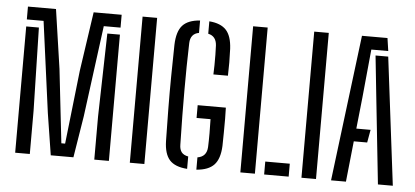

<svg xmlns="http://www.w3.org/2000/svg" viewBox="-49 -803 1968 911"><g transform="rotate(5 935.0 -347.5)"><path d="M219.2 -2.4 188 -200.4 129.7 -634.8H49.9V-696H183.5L224.7 -414.5L264.3 -63.6H282.2L321.6 -414.5L362.8 -696H496.2V-634.8H416.4L359.1 -200.4L327.1 -2.4ZM49.9 0V-601.4H110.3L119.6 -204.9V0ZM426.7 0V-204.9L436.2 -601.4H496.2V0Z M595.9 0V-696H665.2V0Z M869.3 5.3Q811.2 1.2 785.4 -27.5Q759.6 -56.2 758.1 -117.4Q756.4 -193.2 755.7 -270.5Q754.9 -347.8 755.7 -424.6Q756.4 -501.3 758.1 -576Q760.1 -639.4 786 -668.3Q811.9 -697.2 869.3 -701.3V-642.3Q829 -635.2 827.3 -590.3Q825.5 -534.7 824.8 -479Q824.1 -423.4 824.1 -365.1Q824.1 -306.8 824.8 -242.9Q825.5 -179 827.3 -106.1Q827.5 -83.2 837.5 -70.4Q847.5 -57.7 869.3 -53.7ZM913.3 5.3V-53.3Q956.9 -60.4 959.3 -106.1Q960.6 -136.6 960.5 -172Q960.5 -207.4 959.5 -239.3H892.9V-300.1H1027.1Q1028.2 -279.4 1028.2 -247.5Q1028.2 -215.7 1027.9 -181.2Q1027.5 -146.7 1026.9 -117.6Q1024.3 -56.3 997.5 -27.6Q970.7 1.1 913.3 5.3ZM954.5 -451.9Q955.6 -472.2 955.8 -496.5Q956.1 -520.7 955.8 -545.1Q955.5 -569.6 954.5 -590.3Q951.6 -634.1 913.3 -642.2V-701.3Q967.5 -697.1 993.7 -669.2Q1019.8 -641.3 1023.1 -580.6Q1024.6 -545.5 1024.7 -514.9Q1024.7 -484.3 1023.7 -451.9Z M1122.4 0V-696H1191.7V0ZM1235.7 0V-61.6H1352.5V0Z M1413.4 0V-696H1482.7V0Z M1554.4 0 1640.8 -696H1762.3L1771.3 -634.8H1690.7L1668.6 -406.7L1652.5 -255H1720.4L1709.5 -193.8H1645.7L1625.3 0ZM1777.7 0 1734.3 -407.4 1713.1 -608.5H1773.5L1848.6 0Z"/></g></svg>

Font: Big Shoulders Stencil Display SC Thin
Style: Regular
Weight: 100
Designer: Patric King
Foundry: XO Type Co
Version: Version 2.001